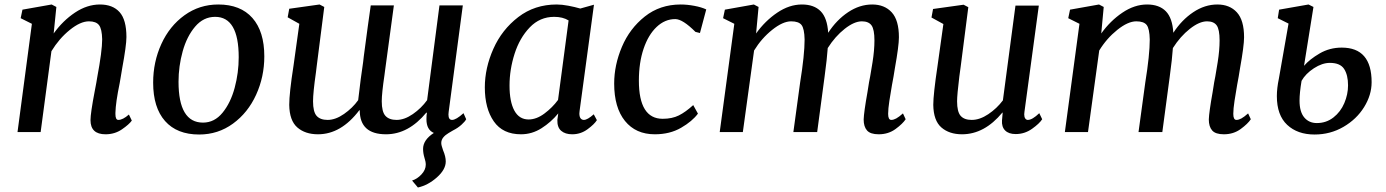

<svg xmlns="http://www.w3.org/2000/svg" viewBox="-20 -588 6171 855"><path d="M425 -568Q482 -568 512.5 -534Q543 -500 543 -423Q543 -386 524 -283L518 -247L513 -218Q495 -131 494 -86V-80Q494 -54 507 -54Q527 -54 554 -78L567 -51Q555 -34 523 -12Q491 10 450 10Q383 10 383 -53Q383 -84 402 -183L409 -220L413 -244Q435 -361 435 -413Q434 -459 421 -476Q408 -493 376 -493Q338 -493 290.5 -454.5Q243 -416 209 -360L161 0H58L122 -482L72 -507L80 -545L210 -568L231 -557L219 -439Q260 -496 314 -532Q368 -568 425 -568Z M1157 -337Q1157 -246 1120.5 -166Q1084 -86 1017.5 -37.5Q951 11 867 11Q768 11 715 -49Q662 -109 662 -220Q662 -312 698.5 -392Q735 -472 801.5 -520Q868 -568 952 -568Q1051 -568 1104 -508Q1157 -448 1157 -337ZM775 -224Q775 -42 884 -42Q935 -42 971 -86Q1007 -130 1025 -197Q1043 -264 1043 -333Q1043 -513 938 -513Q886 -513 849 -469.5Q812 -426 793.5 -359.5Q775 -293 775 -224Z M1387 -266Q1374 -175 1374 -137Q1374 -90 1390 -72Q1406 -54 1439 -54Q1474 -54 1512 -80.5Q1550 -107 1575 -142Q1587 -246 1597 -311L1600 -337Q1620 -489 1631 -564H1734L1695 -276L1692 -253Q1680 -172 1680 -137Q1680 -90 1696.5 -72Q1713 -54 1746 -54Q1781 -54 1818.5 -80Q1856 -106 1882 -142L1937 -564H2041L1978 -90Q1977 -86 1977 -78Q1977 -54 1993 -54Q2011 -54 2044 -84L2056 -57Q2051 -47 2035 -32.5Q2019 -18 1997 -7Q1992 -4 1977.5 4.5Q1963 13 1954 24Q1945 35 1945 49Q1945 59 1953 81Q1965 109 1965 131Q1965 167 1925.5 202Q1886 237 1841 247L1815 216Q1838 209 1857 188.5Q1876 168 1876 145Q1876 132 1870 114Q1864 94 1864 75Q1864 35 1912 4Q1879 -10 1879 -57Q1879 -75 1881 -85L1879 -87Q1799 10 1699 10Q1582 10 1582 -97H1580Q1499 10 1396 10Q1339 10 1304 -20.5Q1269 -51 1268 -121Q1268 -173 1287 -295L1313 -482L1261 -511L1268 -549L1403 -568L1424 -557L1390 -291Z M2560 -83Q2560 -68 2565.5 -61Q2571 -54 2580 -54Q2596 -54 2624 -79L2638 -53Q2627 -35 2596.5 -12.5Q2566 10 2528 10Q2497 10 2479 -5.5Q2461 -21 2462 -54L2466 -83Q2434 -44 2391.5 -17Q2349 10 2300 10Q2219 10 2179 -47.5Q2139 -105 2139 -199Q2139 -285 2177 -370.5Q2215 -456 2288 -512Q2361 -568 2459 -568Q2482 -568 2511 -562.5Q2540 -557 2564 -550L2625 -567L2561 -94Q2560 -90 2560 -83ZM2448 -513Q2384 -513 2339 -466Q2294 -419 2271.5 -348.5Q2249 -278 2249 -207Q2249 -135 2270.5 -95.5Q2292 -56 2334 -56Q2369 -56 2404.5 -82.5Q2440 -109 2465 -143L2512 -497Q2486 -513 2448 -513Z M2987 -503Q2941 -503 2904 -468Q2867 -433 2846 -371Q2825 -309 2825 -229Q2825 -59 2931 -59Q2973 -59 3003 -74Q3033 -89 3067 -120L3088 -82Q3063 -48 3013 -19Q2963 10 2896 10Q2811 10 2763 -49.5Q2715 -109 2715 -216Q2715 -298 2749.5 -379.5Q2784 -461 2851.5 -514.5Q2919 -568 3011 -568Q3040 -568 3072 -562Q3104 -556 3125 -546L3097 -441L3077 -446Q3020 -503 2987 -503Z M3551 -568Q3605 -568 3634.5 -538Q3664 -508 3668 -442Q3705 -499 3756.5 -533.5Q3808 -568 3864 -568Q3919 -568 3951 -533Q3983 -498 3983 -422Q3983 -384 3965 -284L3959 -247Q3954 -219 3952 -209Q3946 -175 3940.5 -139Q3935 -103 3935 -81Q3935 -54 3949 -54Q3959 -54 3971 -60.5Q3983 -67 4001 -83L4013 -57Q4000 -37 3968 -13.5Q3936 10 3893 10Q3856 10 3841 -7Q3826 -24 3826 -56Q3827 -88 3843 -178L3850 -222Q3851 -230 3855 -248Q3857 -258 3865.5 -311Q3874 -364 3874 -408Q3874 -457 3861 -475Q3848 -493 3818 -493Q3784 -493 3741.5 -459.5Q3699 -426 3666 -374Q3663 -328 3652 -247L3619 0H3513L3543 -220Q3563 -344 3563 -412Q3562 -460 3549.5 -476.5Q3537 -493 3503 -493Q3466 -493 3418.5 -455Q3371 -417 3338 -363L3288 0H3185L3250 -482L3200 -507L3208 -545L3337 -568L3358 -557L3347 -439Q3387 -495 3441 -531.5Q3495 -568 3551 -568Z M4252 -247Q4242 -165 4242 -137Q4242 -90 4258 -72Q4274 -54 4307 -54Q4343 -54 4381 -79.5Q4419 -105 4446 -141L4502 -563H4606L4542 -90L4541 -79Q4541 -67 4545.5 -60.5Q4550 -54 4557 -54Q4577 -54 4608 -84L4621 -57Q4609 -38 4576 -14.5Q4543 9 4503 9Q4472 9 4456 -7Q4440 -23 4442 -52Q4442 -50 4445 -86L4444 -87Q4364 10 4264 10Q4207 10 4172 -20.5Q4137 -51 4136 -121Q4136 -168 4155 -295L4181 -481L4128 -510L4135 -548L4271 -567L4292 -556L4258 -291Z M5088 -568Q5142 -568 5171.5 -538Q5201 -508 5205 -442Q5242 -499 5293.5 -533.5Q5345 -568 5401 -568Q5456 -568 5488 -533Q5520 -498 5520 -422Q5520 -384 5502 -284L5496 -247Q5491 -219 5489 -209Q5483 -175 5477.5 -139Q5472 -103 5472 -81Q5472 -54 5486 -54Q5496 -54 5508 -60.5Q5520 -67 5538 -83L5550 -57Q5537 -37 5505 -13.5Q5473 10 5430 10Q5393 10 5378 -7Q5363 -24 5363 -56Q5364 -88 5380 -178L5387 -222Q5388 -230 5392 -248Q5394 -258 5402.5 -311Q5411 -364 5411 -408Q5411 -457 5398 -475Q5385 -493 5355 -493Q5321 -493 5278.5 -459.5Q5236 -426 5203 -374Q5200 -328 5189 -247L5156 0H5050L5080 -220Q5100 -344 5100 -412Q5099 -460 5086.5 -476.5Q5074 -493 5040 -493Q5003 -493 4955.5 -455Q4908 -417 4875 -363L4825 0H4722L4787 -482L4737 -507L4745 -545L4874 -568L4895 -557L4884 -439Q4924 -495 4978 -531.5Q5032 -568 5088 -568Z M5955 -376Q6088 -376 6088 -222Q6088 -165 6054.5 -111Q6021 -57 5962.5 -23Q5904 11 5834 11Q5758 11 5712 -32Q5666 -75 5666 -160Q5666 -195 5675 -238L5718 -483L5670 -507L5676 -545L5807 -568L5829 -557L5787 -295Q5812 -324 5856.5 -350Q5901 -376 5955 -376ZM5776 -228Q5767 -174 5767 -140Q5767 -90 5788 -65Q5809 -40 5844 -40Q5886 -40 5918 -65Q5950 -90 5966.5 -129Q5983 -168 5983 -208Q5983 -254 5965.5 -281Q5948 -308 5902 -308Q5868 -308 5831 -284Q5794 -260 5776 -228Z"/></svg>

Font: Koeln Type Serif
Style: Italic
Weight: 400
Italic angle: -8°
Designer: Eben Sorkin
Foundry: Eben Sorkin
Version: Version 2.002